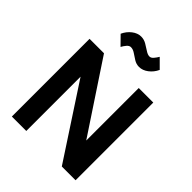

<svg xmlns="http://www.w3.org/2000/svg" viewBox="-258 -1083 1223 1223"><g transform="rotate(45 353.5 -471.5)"><path d="M67 0V-700H197L510 -227V-700H641V0H517L197 -489V0ZM243 -803 184 -863Q200 -898 229 -920.5Q258 -943 290 -943Q315 -943 337.5 -930Q360 -917 380 -903.5Q400 -890 416 -890Q430 -890 442 -904Q454 -918 464 -935L523 -876Q507 -841 477.5 -818.5Q448 -796 416 -796Q391 -796 369.5 -809.5Q348 -823 329 -836Q310 -849 291 -849Q277 -849 264.5 -834.5Q252 -820 243 -803Z"/></g></svg>

Font: Zen Kaku Gothic New Black
Style: Regular
Weight: 900
Designer: Yoshimichi Ohira
Foundry: Positype
Version: Version 1.001